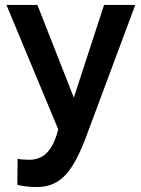

<svg xmlns="http://www.w3.org/2000/svg" viewBox="-20 -525 571 775"><path d="M129 230Q103 230 81.5 227Q60 224 50 221L51 116Q60 118 75 119Q90 120 99 120Q123 120 145 109.5Q167 99 185 72Q203 45 215 -3L6 -505H131L278 -131L400 -505H526L325 34Q299 103 271 146.5Q243 190 208.5 210Q174 230 129 230Z"/></svg>

Font: Inclusive Sans SemiBold
Style: Regular
Weight: 600
Designer: Olivia King
Foundry: Olivia King
Version: Version 2.004